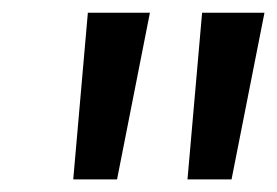

<svg xmlns="http://www.w3.org/2000/svg" viewBox="-20 -709 436 302"><path d="M297.9 -689H396L344.2 -426.8H274.9ZM118.2 -689H215.8L164.1 -426.8H95.2Z"/></svg>

Font: FiraSans-Italic
Style: Italic
Weight: 400
Italic angle: -8°
Designer: Carrois Corporate & Edenspiekermann AG
Foundry: Carrois Corporate GbR & Edenspiekermann AG
Version: Version 3.106;PS 003.106;hotconv 1.0.70;makeotf.lib2.5.58329